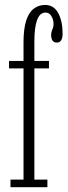

<svg xmlns="http://www.w3.org/2000/svg" viewBox="-20 -776 280 796"><path d="M23.5 0V-31.5H77.5V-492.5H17.5V-523.5H77.5V-601Q77.5 -654.5 88 -688.8Q98.5 -723 119 -739.2Q139.5 -755.5 167 -755.5Q203 -755.5 221.2 -722Q239.5 -688.5 239.5 -637Q239.5 -619 233.8 -609.2Q228 -599.5 215.5 -599.5Q203 -599.5 197.5 -608.2Q192 -617 192 -630.5Q192 -640.5 194.5 -647Q197 -653.5 199.5 -660.2Q202 -667 202 -677Q202 -694.5 193 -709.2Q184 -724 169 -724Q157 -724 148.2 -716.2Q139.5 -708.5 133.8 -693Q128 -677.5 125.2 -655Q122.5 -632.5 122.5 -603V-523.5H183V-492.5H122.5V-31.5H176.5V0Z"/></svg>

Font: Imbue Thin 10pt ExtraLight
Style: Regular
Weight: 250
Version: Version 1.102